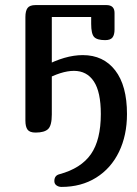

<svg xmlns="http://www.w3.org/2000/svg" viewBox="-20 -522 540 756"><path d="M80 -47V-455Q80 -479 88.5 -490.5Q97 -502 120 -502H399Q431 -502 431 -471V-406Q431 -385 423 -374.5Q415 -364 394 -364Q362 -364 350.5 -376.5Q339 -389 339 -428V-455H184V-71Q184 -28 169.5 -14Q155 0 120 0Q97 0 88.5 -11.5Q80 -23 80 -47ZM194 191Q194 169 214 164Q299 141 338 85Q377 29 377 -73Q377 -160 349.5 -201.5Q322 -243 271 -243Q222 -243 154 -206V-261Q236 -305 306 -305Q387 -305 433.5 -245Q480 -185 480 -73Q480 11 448.5 76Q417 141 358.5 177.5Q300 214 222 214Q211 214 202.5 208Q194 202 194 191Z"/></svg>

Font: Marmelad for Arash.Academy
Style: Regular
Weight: 400
Designer: Manvel Shmavonyan
Foundry: Cyreal
Version: Version 1.110;Glyphs 3.2 (3202)